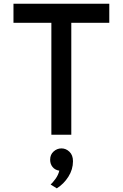

<svg xmlns="http://www.w3.org/2000/svg" viewBox="-20 -720 656 1026"><path d="M254.5 0V-598H52V-700H564V-598H361V0ZM283.5 286.5 250.5 266Q260 258 275.8 236.8Q291.5 215.5 297 192Q274 188.5 261 172.5Q248 156.5 248 133.5Q248 106 266.5 89.5Q285 73 308.5 73Q332.5 73 351.2 91Q370 109 370 141.5Q370 185.5 345.5 224.2Q321 263 283.5 286.5Z"/></svg>

Font: Overpass Mono Light SemiBold
Style: Regular
Weight: 600
Monospace: yes
Version: Version 4.000